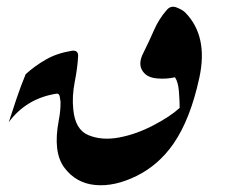

<svg xmlns="http://www.w3.org/2000/svg" viewBox="-20 -556 675 576"><path d="M500.5 -125Q455.6 -60.5 389.6 -28.1Q323.7 4.4 265.9 -1Q208 -6.3 173.1 -53Q138.2 -99.6 156.2 -194.3Q162.1 -224.6 161.6 -250.5Q161.1 -256.8 159.2 -266.6Q157.2 -276.4 148.9 -274.9Q59.1 -260.7 6.3 -189.5Q18.1 -226.1 30.3 -262.2Q42.5 -298.3 57.1 -333.5Q84.5 -358.4 117.7 -377.4Q150.9 -396.5 196.3 -403.8Q214.4 -405.8 214.4 -388.7Q212.9 -354.5 204.3 -311Q195.8 -267.6 199.7 -229Q205.1 -167 245.6 -150.4Q286.1 -133.8 337.6 -143.6Q389.2 -153.3 440.4 -180.2Q491.7 -207 519 -232.4Q519 -252.4 516.8 -281.2Q514.6 -310.1 504.9 -324.2Q480 -318.4 452.4 -320.6Q424.8 -322.8 412.1 -337.4Q390.6 -360.8 410.6 -398.4Q426.8 -430.7 441.9 -465.3Q457 -500 481 -526.9Q492.7 -540 509.5 -533.7Q526.4 -527.3 535.6 -518.6Q605 -447.8 578.1 -323.2Q551.3 -198.7 500.5 -125Z"/></svg>

Font: Aref Ruqaa
Style: Regular
Weight: 400
Designer: Abdullah Aref
Version: Version 1.002